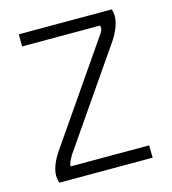

<svg xmlns="http://www.w3.org/2000/svg" viewBox="-105 -783 780 870"><g transform="rotate(-15 285.0 -348.5)"><path d="M63 -697H499Q509 -666 500 -632.5Q491 -599 469 -564L154 -107Q145 -92 139.5 -79Q134 -66 135 -58H503L504 0H66Q55 -32 65 -67Q75 -102 101 -140L414 -594Q423 -605 428 -617Q433 -629 428 -640H63Z"/></g></svg>

Font: Panefresco 250wt
Style: Regular
Weight: 300
Version: Version 1.000